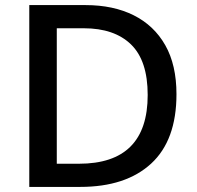

<svg xmlns="http://www.w3.org/2000/svg" viewBox="-20 -734 773 754"><path d="M673 -364Q673 -183 573.5 -91.5Q474 0 295 0H95V-714H316Q425 -714 505 -674Q585 -634 629 -556.5Q673 -479 673 -364ZM560 -361Q560 -496 494.5 -559.5Q429 -623 309 -623H203V-91H290Q560 -91 560 -361Z"/></svg>

Font: Noto Sans Sinhala Medium
Style: Regular
Weight: 500
Designer: Jelle Bosma - Monotype Design Team
Foundry: Monotype Imaging Inc.
Version: Version 2.006; ttfautohint (v1.8.4.7-5d5b)